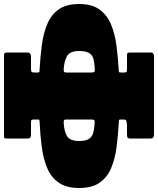

<svg xmlns="http://www.w3.org/2000/svg" viewBox="64 -856 790 960"><g transform="rotate(-90 459.0 -376.0)"><path d="M341.5 -583V-599Q341.5 -609 339.5 -612.5Q337.5 -616 326.5 -616H263.5Q246.5 -616 246.5 -631V-738Q246.5 -748 249.5 -749.5Q252.5 -751 261.5 -751H658.5Q669.5 -751 673 -748.2Q676.5 -745.5 676.5 -734V-637Q676.5 -624 670.5 -620Q664.5 -616 655.5 -616H595.5Q583.5 -616 580 -613.2Q576.5 -610.5 576.5 -598V-584Q576.5 -574.5 579.8 -574Q583 -573.5 592 -573Q657 -569.5 715.8 -561.5Q774.5 -553.5 820.2 -534Q866 -514.5 892.5 -476.8Q919 -439 919 -375Q919 -311.5 891.5 -273.5Q864 -235.5 817.2 -216Q770.5 -196.5 711.5 -188.8Q652.5 -181 590 -177.5Q582.5 -177 579.5 -176.2Q576.5 -175.5 576.5 -167V-148Q576.5 -139.5 580.5 -137.8Q584.5 -136 595.5 -136H665.5Q672.5 -136 674.5 -131.5Q676.5 -127 676.5 -120V-17Q676.5 -1 656.5 -1H266.5Q246.5 -1 246.5 -17V-122Q246.5 -130 250.8 -133Q255 -136 269.5 -136H307.5Q320.5 -136 331 -138.2Q341.5 -140.5 341.5 -151V-167Q341.5 -175.5 338.2 -176Q335 -176.5 328 -177Q262.5 -180.5 203.2 -188.2Q144 -196 98 -215.5Q52 -235 25.5 -273Q-1 -311 -1 -375Q-1 -439.5 25.8 -477.5Q52.5 -515.5 98.8 -535Q145 -554.5 204.5 -562.2Q264 -570 330 -573Q337 -573.5 339.2 -574.2Q341.5 -575 341.5 -583ZM591 -297Q620.5 -298 641.2 -302.8Q662 -307.5 673 -324Q684 -340.5 684 -375Q684 -422.5 657.5 -436.5Q631 -450.5 592 -452.5Q583 -453 579.8 -450.5Q576.5 -448 576.5 -438V-317Q576.5 -305.5 578.2 -301Q580 -296.5 591 -297ZM341.5 -315V-438Q341.5 -448 338.5 -450.5Q335.5 -453 327 -452.5Q285.5 -451 259.8 -436.8Q234 -422.5 234 -375Q234 -341 245.5 -325Q257 -309 277.8 -304Q298.5 -299 326 -297.5Q336 -297 338.8 -300.5Q341.5 -304 341.5 -315Z"/></g></svg>

Font: Besley* Narrow Fatface
Style: Regular
Weight: 900
Width: 4
Designer: Owen Earl
Foundry: indestructible type*
Version: Version 3.000; ttfautohint (v1.8.3)